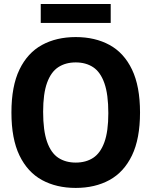

<svg xmlns="http://www.w3.org/2000/svg" viewBox="-20 -936 762 966"><path d="M361 9.5Q264 9.5 191.2 -30.2Q118.5 -70 78 -153.8Q37.5 -237.5 37.5 -370Q37.5 -502.5 78 -586.2Q118.5 -670 191.2 -709.8Q264 -749.5 361 -749.5Q458.5 -749.5 531.2 -709.8Q604 -670 644.2 -586Q684.5 -502 684.5 -370Q684.5 -238 644 -154Q603.5 -70 530.8 -30.2Q458 9.5 361 9.5ZM361 -118Q412.5 -118 449 -142Q485.5 -166 505.2 -220.5Q525 -275 525 -366.5Q525 -461.5 505.2 -517.5Q485.5 -573.5 448.8 -597.8Q412 -622 361 -622Q310 -622 273.2 -598Q236.5 -574 216.8 -519.5Q197 -465 197 -373.5Q197 -278.5 216.8 -222.5Q236.5 -166.5 273.2 -142.2Q310 -118 361 -118ZM185 -820.5V-916H537V-820.5Z"/></svg>

Font: Encode Sans SemiCondensed SemiCondensed
Style: Bold
Weight: 700
Width: 4
Designer: Multiple Designers
Foundry: Impallari Type
Version: Version 3.000; ttfautohint (v1.8.3) -l 8 -r 50 -G 200 -x 14 